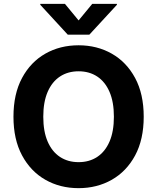

<svg xmlns="http://www.w3.org/2000/svg" viewBox="-20 -974 822 1004"><path d="M731.5 -363.6Q731.5 -244.7 686.6 -161.2Q641.7 -77.8 564.5 -33.9Q487.2 9.9 391 9.9Q294 9.9 217 -34.1Q139.9 -78.1 95.2 -161.6Q50.4 -245 50.4 -363.6Q50.4 -482.6 95.2 -566.1Q139.9 -649.5 217 -693.4Q294 -737.2 391 -737.2Q487.2 -737.2 564.5 -693.4Q641.7 -649.5 686.6 -566.1Q731.5 -482.6 731.5 -363.6ZM575.6 -363.6Q575.6 -440.7 552.7 -493.6Q529.8 -546.5 488.3 -573.9Q446.7 -601.2 391 -601.2Q335.2 -601.2 293.7 -573.9Q252.1 -546.5 229.2 -493.6Q206.3 -440.7 206.3 -363.6Q206.3 -286.6 229.2 -233.7Q252.1 -180.8 293.7 -153.4Q335.2 -126.1 391 -126.1Q446.7 -126.1 488.3 -153.4Q529.8 -180.8 552.7 -233.7Q575.6 -286.6 575.6 -363.6ZM319.6 -953.8 391 -867.2 462.4 -953.8H591.3V-948.9L447.1 -792.6H334.5L190.7 -948.9V-953.8Z"/></svg>

Font: InterMG
Style: Bold
Weight: 700
Designer: Rasmus Andersson
Foundry: rsms
Version: Version 3.019;December 26, 2023;FontCreator 15.0.0.2955 64-b